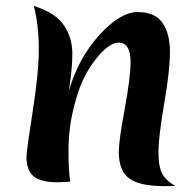

<svg xmlns="http://www.w3.org/2000/svg" viewBox="-20 -618 666 653"><path d="M576 14Q563 15 539 15Q455 15 419.5 -11Q384 -37 384 -102Q384 -139 404 -246.5Q424 -354 424 -407Q424 -473 384 -473Q361 -473 332 -446Q303 -419 276 -372.5Q249 -326 231 -253Q213 -180 213 -107.5Q213 -35 219 0Q187 2 177 2Q120 2 95 -18Q70 -38 70 -84Q70 -104 91 -238Q112 -372 112 -451.5Q112 -531 95 -598Q168 -575 197 -532.5Q226 -490 226 -435.5Q226 -381 214 -309Q247 -421 318 -499Q389 -577 448 -577Q507 -577 532.5 -540.5Q558 -504 558 -441.5Q558 -379 538.5 -266Q519 -153 519 -101.5Q519 -50 532 -26.5Q545 -3 576 14Z"/></svg>

Font: Merienda One
Style: Regular
Weight: 400
Designer: Eduardo Rodriguez Tunni
Foundry: Eduardo Rodriguez Tunni
Version: Version 1.001